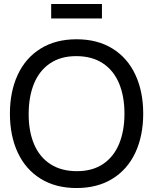

<svg xmlns="http://www.w3.org/2000/svg" viewBox="-20 -933 772 968"><path d="M494 -840H238V-913H494ZM30 -360Q30 -471.5 69.5 -556.2Q109 -641 184.8 -688Q260.5 -735 366 -735Q471.5 -735 547.2 -688Q623 -641 662.5 -556.2Q702 -471.5 702 -360Q702 -248.5 662.5 -163.8Q623 -79 547.2 -32Q471.5 15 366 15Q260.5 15 184.8 -32Q109 -79 69.5 -163.8Q30 -248.5 30 -360ZM607.5 -360Q607.5 -448 580 -513.2Q552.5 -578.5 498 -614.2Q443.5 -650 364 -650Q285.5 -650 231.8 -613.2Q178 -576.5 151.2 -510.8Q124.5 -445 124.5 -357Q124.5 -270 152 -205.5Q179.5 -141 234.2 -105.5Q289 -70 368 -70Q446 -70 499.8 -106.2Q553.5 -142.5 580.5 -207.8Q607.5 -273 607.5 -360Z"/></svg>

Font: CCSD_manrope Medium
Style: Regular
Weight: 500
Designer: Mikhail Sharanda
Foundry: Mikhail Sharanda
Version: Version 4.503